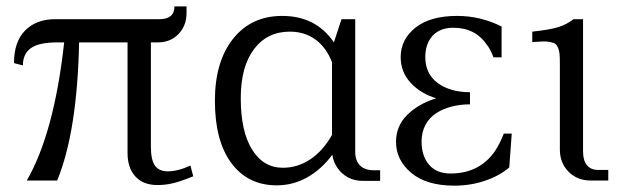

<svg xmlns="http://www.w3.org/2000/svg" viewBox="-20 -566 1957 602"><path d="M453.1 -106.9Q453.1 -64 466.1 -46.4Q479 -28.8 505.9 -28.8Q537.6 -28.8 577.1 -46.9L585.9 -13.2Q543.5 3.9 520.5 9Q497.6 14.2 474.1 14.2Q428.7 14.2 404.3 -12.9Q379.9 -40 379.9 -85.9V-433.1H228Q222.2 -152.3 159.2 0H64Q149.9 -148.9 181.2 -433.1H160.2Q101.6 -433.1 76.7 -415Q51.8 -397 51.8 -360.8L23.9 -368.2Q23.9 -435.1 58.8 -470.5Q93.8 -505.9 153.8 -505.9H480Q526.9 -505.9 526.9 -545.9H564.9V-525.9Q564.9 -485.4 539.6 -459.2Q514.2 -433.1 475.1 -433.1H453.1Z M653.8 -250Q653.8 -372.6 710.7 -444.3Q767.6 -516.1 864.7 -516.1Q970.7 -516.1 1026.9 -433.1L1050.8 -505.9H1093.8V-89.8Q1093.8 -62 1108.9 -47.1Q1124 -32.2 1151.9 -32.2H1171.9V1H1116.7Q1079.6 1 1053.5 -22.2Q1027.3 -45.4 1022 -81.1Q988.3 -35.2 943.6 -10Q898.9 15.1 847.7 15.1Q757.3 15.1 705.6 -54.4Q653.8 -124 653.8 -250ZM734.9 -257.8Q734.9 -154.3 770.3 -97.2Q805.7 -40 866.7 -40Q913.1 -40 952.9 -66.4Q992.7 -92.8 1021 -143.1V-371.1Q1002.9 -417.5 969 -442.1Q935.1 -466.8 888.7 -466.8Q817.9 -466.8 776.4 -411.9Q734.9 -356.9 734.9 -257.8Z M1221.7 -121.1Q1221.7 -170.9 1256.8 -205.8Q1292 -240.7 1347.7 -257.8Q1298.3 -272.9 1267.3 -306.6Q1236.3 -340.3 1236.3 -387.2Q1236.3 -442.4 1282.5 -479.2Q1328.6 -516.1 1413.6 -516.1Q1486.3 -516.1 1552.7 -482.9V-386.2H1527.3Q1517.6 -412.1 1506.3 -425.8Q1470.2 -479 1401.4 -479Q1359.4 -479 1336.4 -453.9Q1313.5 -428.7 1313.5 -387.2Q1313.5 -334 1352.8 -305.4Q1392.1 -276.9 1453.6 -276.9V-238.8Q1422.9 -238.8 1396.2 -231.9Q1369.6 -225.1 1348.1 -211.4Q1326.7 -197.8 1314.2 -174.8Q1301.8 -151.9 1301.8 -122.1Q1301.8 -77.1 1325.2 -49.6Q1348.6 -22 1392.6 -22Q1482.9 -22 1531.7 -91.8Q1547.9 -116.7 1559.6 -147H1584.5L1576.7 -41Q1545.9 -14.6 1500.7 0.7Q1455.6 16.1 1404.3 16.1Q1317.4 16.1 1269.5 -23.9Q1221.7 -64 1221.7 -121.1Z M1808.1 -90.8Q1808.1 -63 1820.3 -48.1Q1832.5 -33.2 1855 -33.2H1887.2V0H1832Q1790 0 1762.7 -27.6Q1735.4 -55.2 1735.4 -97.2V-368.2Q1735.4 -386.2 1734.4 -397Q1733.4 -407.7 1729.7 -416.3Q1726.1 -424.8 1720.9 -428.5Q1715.8 -432.1 1704.8 -434.3Q1693.8 -436.5 1681.9 -436Q1669.9 -435.5 1648.9 -434.1V-466.8Q1703.1 -472.7 1729.7 -480.7Q1756.3 -488.8 1778.3 -505.9H1808.1Z"/></svg>

Font: LT Superior Serif
Style: Regular
Weight: 400
Designer: Daniel Lyons
Foundry: LyonsType
Version: Version 2.120;FEAKit 1.0